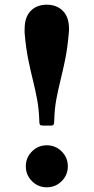

<svg xmlns="http://www.w3.org/2000/svg" viewBox="-20 -783 399 818"><path d="M273 -641.5Q267.5 -578 257.8 -530.2Q248 -482.5 237.8 -441.5Q227.5 -400.5 219.8 -358.8Q212 -317 211 -265.5Q210.5 -256.5 208.5 -252.2Q206.5 -248 196.5 -248H163.5Q152.5 -248 150 -252Q147.5 -256 147.5 -266Q146 -317 138.2 -358.8Q130.5 -400.5 120.2 -441.5Q110 -482.5 100.2 -530.2Q90.5 -578 85 -641.5Q84.5 -647 84.8 -651.5Q85 -656 85 -660.5Q85 -710 110.8 -736.5Q136.5 -763 179 -763Q222 -763 248 -736.5Q274 -710 274 -660.5Q274 -656 273.8 -651.5Q273.5 -647 273 -641.5ZM90 -74.5Q90 -111.5 116.2 -137.8Q142.5 -164 179.5 -164Q216.5 -164 242.8 -137.8Q269 -111.5 269 -74.5Q269 -37.5 242.8 -11.2Q216.5 15 179.5 15Q142.5 15 116.2 -11.2Q90 -37.5 90 -74.5Z"/></svg>

Font: Besley
Style: Bold
Weight: 700
Designer: Owen Earl
Foundry: indestructible type*
Version: Version 2.001; ttfautohint (v1.8.3)